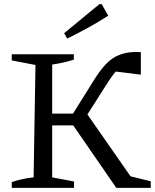

<svg xmlns="http://www.w3.org/2000/svg" viewBox="-20 -911 751 931"><path d="M37 0V-28Q86 -45 143 -51L152 -596L37 -618V-648H338V-622Q290 -606 233 -598V-360H334L434 -520Q464 -569 493 -599.5Q522 -630 557.5 -644.5Q593 -659 642 -659Q652 -659 663 -658V-549L541 -564Q529 -550 516.5 -532Q504 -514 491 -493L404 -356L613 -56L711 -32V0H544L335 -303H233V-51L339 -31V0ZM306 -724 291 -750 462 -891H473L505 -835Q457 -804 407 -776.5Q357 -749 306 -724Z"/></svg>

Font: Piazzolla
Style: Regular
Weight: 400
Designer: Juan Pablo del Peral
Foundry: Huerta Tipografica
Version: Version 1.330